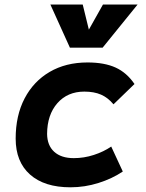

<svg xmlns="http://www.w3.org/2000/svg" viewBox="-20 -796 626 826"><path d="M297.4 -115.7Q341.3 -115.7 383.5 -129.4Q425.8 -143.1 458.5 -165.5L508.3 -58.1Q462.4 -27.3 403.6 -8.8Q344.7 9.8 283.2 9.8Q170.9 9.8 109.1 -45.2Q47.4 -100.1 47.4 -199.7Q47.4 -298.8 85.7 -372.3Q124 -445.8 193.6 -486.6Q263.2 -527.3 356.4 -527.3Q429.2 -527.3 477.3 -505.4Q525.4 -483.4 558.6 -434.6L468.3 -347.2Q444.3 -376 414.6 -388.9Q384.8 -401.9 342.8 -401.9Q270.5 -401.9 226.8 -352.1Q183.1 -302.2 182.6 -220.2Q183.1 -170.4 213.1 -143.1Q243.2 -115.7 297.4 -115.7ZM280.8 -590.8 196.8 -776.4H335.9L362.3 -668.5L422.9 -776.4H571.8L421.4 -590.8Z"/></svg>

Font: Cascadia Mono
Style: Bold Italic
Weight: 700
Italic angle: -10°
Monospace: yes
Designer: Aaron Bell
Foundry: Saja Typeworks
Version: Version 2404.023; ttfautohint (v1.8.4)